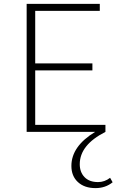

<svg xmlns="http://www.w3.org/2000/svg" viewBox="-20 -678 620 987"><path d="M546 236 559 259Q522 289 471 289Q414 289 380.5 258Q347 227 347 175Q347 74 469 0H117V-658H493V-622H161V-352H455V-316H161V-36H522V0Q390 67 390 166Q390 207 414.5 232.5Q439 258 484 258Q518 258 546 236Z"/></svg>

Font: EauTestSC Light
Style: Regular
Weight: 300
Designer: Christian Thalmann (Catharsis Fonts)
Version: Version 0.001;PS 000.001;hotconv 1.0.88;makeotf.lib2.5.64775